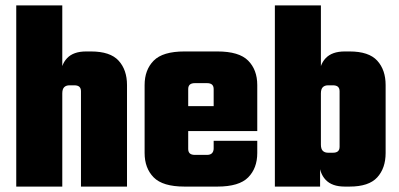

<svg xmlns="http://www.w3.org/2000/svg" viewBox="-20 -689 1474 709"><path d="M449 0H279V-352Q279 -363 273 -368.5Q267 -374 254 -374H237Q224 -374 217 -367Q210 -360 210 -344V-317H204V-407Q204 -449 227.5 -474Q251 -499 298 -499H316Q387 -499 418 -465Q449 -431 449 -375ZM210 0H40V-669H210Z M675 -360V-139Q675 -128 681 -122.5Q687 -117 700 -117H729V0H661Q581 0 547.5 -34Q514 -68 514 -124V-375Q514 -431 547.5 -465Q581 -499 661 -499H728V-382H700Q687 -382 681 -376.5Q675 -371 675 -360ZM769 -227V-360Q769 -371 763 -376.5Q757 -382 744 -382H723V-499H783Q863 -499 896.5 -465Q930 -431 930 -375V-227ZM769 -141V-169H930V-124Q930 -68 896.5 -34Q863 0 783 0H723V-117H744Q757 -117 763 -123.5Q769 -130 769 -141ZM930 -297V-205H555V-297Z M1234 -259H1404V-124Q1404 -68 1373 -34Q1342 0 1271 0H1253Q1206 0 1182.5 -25Q1159 -50 1159 -92V-182H1165V-155Q1165 -139 1172 -132Q1179 -125 1192 -125H1209Q1222 -125 1228 -130.5Q1234 -136 1234 -147ZM1404 -240H1234V-352Q1234 -363 1228 -368.5Q1222 -374 1209 -374H1192Q1179 -374 1172 -367Q1165 -360 1165 -344V-317H1159V-407Q1159 -449 1182.5 -474Q1206 -499 1253 -499H1271Q1342 -499 1373 -465Q1404 -431 1404 -375ZM995 -669H1165V-95H1162V0H995Z"/></svg>

Font: Teko Variable Light
Style: Regular
Weight: 300
Designer: Manushi Parikh, Jonny Pinhorn
Foundry: Indian Type Foundry
Version: Version 3.000